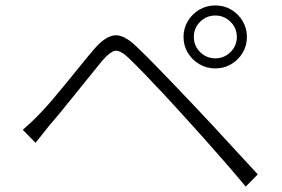

<svg xmlns="http://www.w3.org/2000/svg" viewBox="-20 -729 1040 707"><path d="M693.8 -592.8Q693.8 -560.1 717 -537.1Q740.2 -514.2 772.9 -514.2Q805.2 -514.2 828.6 -537.1Q852.1 -560.1 852.1 -592.8Q852.1 -626 828.6 -648.9Q805.2 -671.9 772.9 -671.9Q740.2 -671.9 717 -648.9Q693.8 -626 693.8 -592.8ZM655.8 -592.8Q655.8 -625 671.6 -651.4Q687.5 -677.7 714.1 -693.4Q740.7 -709 772.9 -709Q805.2 -709 831.5 -693.4Q857.9 -677.7 873.5 -651.4Q889.2 -625 889.2 -592.8Q889.2 -561 873.5 -534.7Q857.9 -508.3 831.5 -492.7Q805.2 -477.1 772.9 -477.1Q740.7 -477.1 714.1 -492.7Q687.5 -508.3 671.6 -534.7Q655.8 -561 655.8 -592.8ZM64 -251Q81.1 -266.1 95.5 -279.5Q109.9 -293 127 -311Q145.5 -329.6 170.7 -359.1Q195.8 -388.7 223.9 -422.9Q252 -457 278.8 -490.5Q305.7 -523.9 328.1 -549.8Q365.7 -593.3 399.7 -598.6Q433.6 -604 481 -559.1Q508.8 -532.7 545.7 -495.1Q582.5 -457.5 619.9 -418.5Q657.2 -379.4 686 -349.1Q720.2 -313.5 762 -268.3Q803.7 -223.1 847.2 -175.8Q890.6 -128.4 929.2 -86.9L884.8 -42Q848.6 -85.4 807.9 -132.3Q767.1 -179.2 727.1 -223.9Q687 -268.6 652.8 -306.2Q624.5 -337.9 586.9 -378.2Q549.3 -418.5 513.7 -455.3Q478 -492.2 455.1 -514.2Q423.3 -544.9 404.5 -542Q385.7 -539.1 356.9 -505.9Q337.4 -482.4 312 -450.7Q286.6 -418.9 259.5 -385.5Q232.4 -352.1 207.8 -321.8Q183.1 -291.5 165 -271Q150.9 -253.9 136.2 -234.9Q121.6 -215.8 110.8 -203.1Z"/></svg>

Font: Source Han Sans CN Light
Style: Regular
Weight: 300
Designer: Ryoko NISHIZUKA  (kana, bopomofo & ideographs); Paul D. Hunt (Latin, Greek & Cyrillic); Sandoll Communications , Soo-you
Foundry: Adobe
Version: Version 2.000;hotconv 1.0.107;makeotfexe 2.5.65593